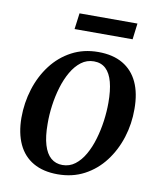

<svg xmlns="http://www.w3.org/2000/svg" viewBox="-81 -770 714 847"><g transform="rotate(10 276.0 -346.0)"><path d="M318.5 -551Q384 -551 428.5 -525Q473 -499 495.8 -450Q518.5 -401 518.5 -331Q519 -264.5 499.5 -203Q480 -141.5 443 -93Q406 -44.5 353.2 -16.5Q300.5 11.5 234 11.5Q169.5 11.5 124.8 -14.2Q80 -40 57.2 -89Q34.5 -138 34 -206.5Q34 -274 53.5 -336Q73 -398 110 -446.5Q147 -495 199.8 -523Q252.5 -551 318.5 -551ZM306.5 -507Q274.5 -507 249.5 -488Q224.5 -469 206 -437Q187.5 -405 175.5 -365Q163.5 -325 157.8 -282.5Q152 -240 152.5 -200.5Q152.5 -143.5 163.8 -106.2Q175 -69 196.2 -50.8Q217.5 -32.5 248 -32.5Q279.5 -32.5 304.2 -51.2Q329 -70 347.2 -102Q365.5 -134 377.2 -174Q389 -214 394.8 -256.2Q400.5 -298.5 400.5 -337.5Q400.5 -392.5 390.5 -430.2Q380.5 -468 359.8 -487.5Q339 -507 306.5 -507ZM206.5 -704.5H466L457 -632.5H197Z"/></g></svg>

Font: Merriweather 60pt Medium
Style: Italic
Weight: 500
Italic angle: -7.8°
Version: Version 2.101